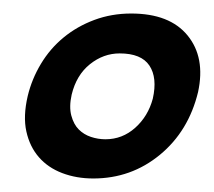

<svg xmlns="http://www.w3.org/2000/svg" viewBox="-20 -713 316 284"><path d="M136 -507Q161 -507 180 -524Q199 -541 206 -567Q213 -598 201 -616Q189 -634 157 -634Q133 -634 113 -618Q93 -602 86 -573Q82 -555 85.5 -542Q89 -529 96.5 -521.5Q104 -514 114.5 -510.5Q125 -507 136 -507ZM21 -571Q27 -596 40.5 -618.5Q54 -641 74 -657.5Q94 -674 119.5 -683.5Q145 -693 174 -693Q231 -693 257.5 -660.5Q284 -628 273 -577Q259 -519 216.5 -484Q174 -449 118 -449Q93 -449 72 -457Q51 -465 37.5 -480.5Q24 -496 19 -518.5Q14 -541 21 -571Z"/></svg>

Font: Lusitana
Style: Bold Italic
Weight: 700
Designer: Ana Paula Megda
Foundry: Ana Paula Megda
Version: Version 1.000; ttfautohint (v1.1) -l 8 -r 50 -G 200 -x 14 -D